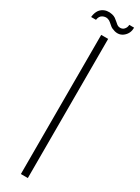

<svg xmlns="http://www.w3.org/2000/svg" viewBox="-261 -937 697 956"><g transform="rotate(30 88.0 -459.0)"><path d="M70 0V-800H110V0ZM166 -913H194Q194 -881 171.5 -861.2Q149 -841.5 119 -849.5Q102.5 -854 93 -861.5Q83.5 -869 76 -876Q68.5 -883 58 -886Q43.5 -890 28.2 -882.2Q13 -874.5 10 -852H-18Q-14 -891 9.8 -907Q33.5 -923 65.5 -916Q77 -913.5 85.5 -907.8Q94 -902 101 -895.5Q108 -889 114.5 -884Q121 -879 128 -878Q145.5 -875.5 155.8 -886.8Q166 -898 166 -913Z"/></g></svg>

Font: Big Shoulders Stencil Text Thin
Style: Regular
Weight: 100
Designer: Patric King
Foundry: XO Type Co
Version: Version 2.001